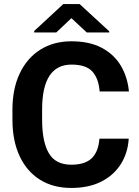

<svg xmlns="http://www.w3.org/2000/svg" viewBox="-20 -927 694 957"><path d="M475.6 -235.8H621.6Q617.2 -164.1 582 -108.6Q546.9 -53.2 484.6 -21.7Q422.4 9.8 335.4 9.8Q244.1 9.8 178.5 -31.7Q112.8 -73.2 77.4 -149.7Q42 -226.1 42 -330.6V-379.9Q42 -484.4 78.4 -561Q114.7 -637.7 180.9 -679.4Q247.1 -721.2 336.4 -721.2Q425.3 -721.2 486.6 -689Q547.9 -656.7 581.8 -600.3Q615.7 -543.9 622.6 -471.2H476.6Q471.7 -535.6 440.4 -570.3Q409.2 -605 336.4 -605Q189.9 -605 189.9 -380.9V-330.6Q189.9 -220.2 223.6 -163.1Q257.3 -106 335.4 -106Q403.8 -106 437.3 -138.4Q470.7 -170.9 475.6 -235.8ZM377 -906.7 524.4 -771V-765.1H412.6L335.9 -836.4L260.3 -765.1H150.4V-772.5L295.4 -906.7Z"/></svg>

Font: Vazirmatn RD UI FD
Style: Bold
Weight: 700
Designer: Saber Rastikerdar
Foundry: Saber Rastikerdar
Version: Version 33.003